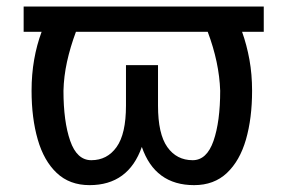

<svg xmlns="http://www.w3.org/2000/svg" viewBox="-20 -548 856 579"><path d="M250 10.3Q189.9 10.3 151.1 -26.4Q112.3 -63 93.8 -127.4Q75.2 -191.9 75.2 -274.4Q75.2 -323.7 83 -368.2Q90.8 -412.6 105.5 -452.1H51.3V-528.3H775.4V-452.1H710Q724.1 -412.6 732.2 -368.2Q740.2 -323.7 740.2 -274.4Q740.2 -191.4 721.7 -127.2Q703.1 -63 664.3 -26.4Q625.5 10.3 565.4 10.3Q447.3 10.3 407.7 -105Q367.2 10.3 250 10.3ZM255.4 -64.9Q303.2 -64.9 331.5 -104.5Q359.9 -144 359.9 -229.5V-351.6H456.5V-229.5Q456.5 -144 484.6 -104.5Q512.7 -64.9 561 -64.9Q603.5 -64.9 623.8 -123Q644 -181.2 644 -274.4Q641.1 -359.9 606.4 -452.1H209Q191.9 -406.2 182.1 -361.8Q172.4 -317.4 171.4 -274.4Q171.4 -181.6 191.7 -123.3Q211.9 -64.9 255.4 -64.9Z"/></svg>

Font: Roboto Slab
Style: Regular
Weight: 400
Designer: Google
Version: Version 2.000; ttfautohint (v1.8.1.43-b0c9)